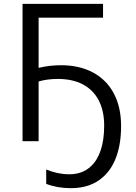

<svg xmlns="http://www.w3.org/2000/svg" viewBox="-20 -734 705 998"><path d="M220.2 221.7V147Q280.3 171.9 340.3 171.9Q408.7 171.9 452.6 130.4Q486.3 99.1 503.9 45.7Q521.5 -7.8 521.5 -80.6Q521.5 -157.7 493.2 -212.2Q464.8 -266.6 410.9 -295.2Q356.9 -323.7 280.8 -323.7Q225.6 -323.7 180.7 -310.5V0H97.2V-713.9H515.6V-642.1H180.7V-381.3Q238.3 -395 296.9 -395Q393.1 -395 463.9 -356.9Q534.7 -318.8 572.3 -247.1Q609.4 -176.3 609.4 -79.1Q609.4 11.2 585.4 78.6Q561.5 146 515.1 186.5Q451.7 244.1 348.6 244.1Q313.5 244.1 280.3 238.3Q247.1 232.4 220.2 221.7Z"/></svg>

Font: Viking Open Sans
Style: Regular
Weight: 400
Foundry: Ascender Corporation
Version: Version 2.001